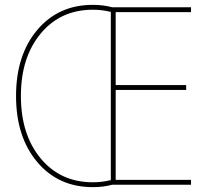

<svg xmlns="http://www.w3.org/2000/svg" viewBox="-20 -760 887 790"><path d="M442 -730H766V-710H456V-410H746V-390H456V-20H766V0H442Q405 10 362 10Q220 10 133 -93.5Q46 -197 46 -365Q46 -533 133 -636.5Q220 -740 362 -740Q405 -740 442 -730ZM436 -19V-711Q400 -720 362 -720Q229 -720 147.5 -622Q66 -524 66 -365Q66 -206 147.5 -108Q229 -10 362 -10Q400 -10 436 -19Z"/></svg>

Font: M PLUS 1p Thin
Style: Regular
Weight: 250
Version: Version 1.062